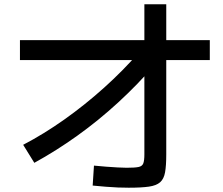

<svg xmlns="http://www.w3.org/2000/svg" viewBox="-20 -835 1040 895"><path d="M88 -160Q184 -210 280 -278Q376 -346 465 -426Q554 -506 628 -591L703 -535Q622 -441 530.5 -357Q439 -273 340.5 -202.5Q242 -132 140 -76ZM580 40Q556 40 529.5 39Q503 38 473.5 35.5Q444 33 412 30L418 -63Q447 -60 475 -58Q503 -56 527.5 -54.5Q552 -53 570 -53Q608 -53 625.5 -56.5Q643 -60 648 -73.5Q653 -87 653 -115V-815H755V-115Q755 -63 749.5 -32Q744 -1 726.5 14.5Q709 30 674 35Q639 40 580 40ZM73 -555V-648H958V-555Z"/></svg>

Font: M PLUS 2 Medium
Style: Regular
Weight: 500
Designer: Coji Morishita
Foundry: UNDERFOREST DESIGN
Version: Version 1.001